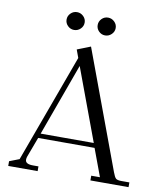

<svg xmlns="http://www.w3.org/2000/svg" viewBox="-94 -959 889 1036"><g transform="rotate(10 350.0 -441.0)"><path d="M22 0V-25.9L76.2 -46.9L293 -639.2L276.9 -683.1L350.1 -711.9L589.8 -65.9Q599.1 -40.5 606.9 -33.2Q614.7 -25.9 638.2 -25.9H681.2V0H472.2V-25.9H520L463.9 -176.8H154.8L113.8 -66.9Q110.8 -58.1 110.8 -49.8Q110.8 -25.9 152.8 -25.9H183.1V0ZM164.1 -202.1H455.1L308.1 -598.1ZM209.5 -798.6Q194.8 -813 194.8 -833Q194.8 -853 209.5 -867.4Q224.1 -881.8 244.1 -881.8Q264.2 -881.8 279.1 -867.4Q293.9 -853 293.9 -833Q293.9 -813 279.1 -798.6Q264.2 -784.2 244.1 -784.2Q224.1 -784.2 209.5 -798.6ZM379.6 -798.6Q365.2 -813 365.2 -833Q365.2 -853 379.6 -867.4Q394 -881.8 414.1 -881.8Q434.1 -881.8 449 -867.4Q463.9 -853 463.9 -833Q463.9 -813 449 -798.6Q434.1 -784.2 414.1 -784.2Q394 -784.2 379.6 -798.6Z"/></g></svg>

Font: Dihjauti
Style: Regular
Weight: 400
Designer: T. Christopher White
Version: Version 3.0.0